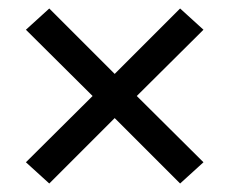

<svg xmlns="http://www.w3.org/2000/svg" viewBox="-20 -566 540 452"><path d="M96 -134 41 -184 198 -340 41 -496 96 -546 250 -392 404 -546 459 -496 302 -340 459 -184 404 -134 250 -288Z"/></svg>

Font: Iosevka Gothic
Style: Regular
Weight: 400
Monospace: yes
Designer: Belleve Invis
Foundry: Belleve Invis
Version: Version 15.5.1; ttfautohint (v1.8.4)